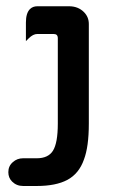

<svg xmlns="http://www.w3.org/2000/svg" viewBox="-20 -603 384 629"><path d="M55.7 -84.5H100.6Q137.7 -84.5 153.3 -108.9Q169.4 -134.3 169.4 -198.2V-477.5Q169.4 -484.9 166 -488.3Q162.6 -491.7 155.3 -491.7H102.5Q88.4 -491.7 74.2 -477.5L64.9 -468.3V-529.3Q64.9 -560.1 78.1 -573.2Q87.4 -582.5 102.5 -582.5H206.1Q235.8 -582.5 254.9 -563.5Q271 -547.4 271 -524.4V-198.2Q271 -122.1 254.9 -80.1Q238.8 -34.2 200.7 -13.7Q163.1 6.3 100.6 6.3H55.7Q34.2 6.3 19.5 -8.3Q7.3 -20.5 7.3 -39.1Q7.3 -59.1 22 -71.8Q36.1 -84.5 55.7 -84.5Z"/></svg>

Font: YuPearl-Medium
Style: Medium
Weight: 500
Designer: Max Yao
Foundry: Max-Everyday
Version: Version 1.011; ttfautohint (v1.8.3)